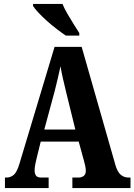

<svg xmlns="http://www.w3.org/2000/svg" viewBox="-20 -951 680 971"><path d="M5 0V-53H12Q34 -53 50 -67Q66 -81 79 -125L256 -714H393L565 -112Q575 -80 591.5 -66.5Q608 -53 631 -53H640V0H346V-53H377Q392 -53 403 -61Q414 -69 414 -87Q414 -99 410.5 -114.5Q407 -130 404 -140L378 -235H186L166 -154Q163 -142 159 -123Q155 -104 155 -90Q155 -73 162 -63Q169 -53 189 -53H226V0ZM204 -296H361L314 -487Q306 -521 298.5 -553Q291 -585 286 -616Q279 -585 272 -553.5Q265 -522 257 -492ZM313 -771Q292 -785 266.5 -804.5Q241 -824 216.5 -846Q192 -868 173.5 -888Q155 -908 147 -921V-931H296Q305 -909 320.5 -882Q336 -855 352.5 -829Q369 -803 381 -784V-771Z"/></svg>

Font: Noto Serif Myanmar ExtraCondensed ExtraBold
Style: Regular
Weight: 800
Width: 2
Designer: Ben Mitchell and the Monotype Design Team
Foundry: Monotype Imaging Inc.
Version: Version 2.106; ttfautohint (v1.8.4.7-5d5b)